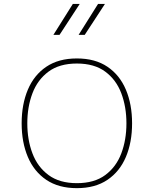

<svg xmlns="http://www.w3.org/2000/svg" viewBox="-20 -953 783 978"><path d="M479.5 -933.1H514.6L411.6 -775.4H380.4ZM351.1 -933.1H386.2L283.2 -775.4H252ZM371.6 -655.3Q464.8 -655.3 527.3 -613Q589.8 -570.8 621.3 -496.1Q652.8 -421.4 652.8 -324.7Q652.8 -228 621.3 -153.6Q589.8 -79.1 527.3 -36.9Q464.8 5.4 371.6 5.4Q278.3 5.4 215.8 -36.9Q153.3 -79.1 121.8 -153.6Q90.3 -228 90.3 -324.7Q90.3 -421.4 121.8 -496.1Q153.3 -570.8 215.8 -613Q278.3 -655.3 371.6 -655.3ZM371.6 -629.4Q282.7 -629.4 227.1 -588.1Q171.4 -546.9 145.3 -477.8Q119.1 -408.7 119.1 -324.7Q119.1 -240.7 145.3 -171.6Q171.4 -102.5 227.3 -61.3Q283.2 -20 371.6 -20Q460.4 -20 516.1 -61.3Q571.8 -102.5 597.9 -171.6Q624 -240.7 624 -324.7Q624 -408.7 597.9 -477.8Q571.8 -546.9 516.1 -588.1Q460.4 -629.4 371.6 -629.4Z"/></svg>

Font: Estedad-FD Thin
Style: Regular
Weight: 100
Designer: Amin Abedi
Version: Version 7.3